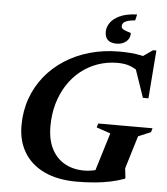

<svg xmlns="http://www.w3.org/2000/svg" viewBox="-59 -937 870 1003"><g transform="rotate(5 375.5 -435.0)"><path d="M414.8 -47.9Q431.3 -47.9 449.2 -50.6Q467.1 -53.3 484.3 -58.4Q501.4 -63.6 514.8 -70.4L465.9 -32.1L533.6 -253.1L460.2 -278.2L466.5 -299.2H751.1L744.8 -278.2L679.4 -250.7L626.8 -78.1L632.4 -30.4L631.1 -24.3Q597.4 -11.7 558.1 -3.2Q518.8 5.2 474.2 9.2Q429.6 13.2 380.1 13.2Q280.5 13.2 210.8 -19.6Q141.1 -52.5 104.4 -112.6Q67.8 -172.8 67.8 -253.9Q67.8 -329.4 91 -395.1Q114.2 -460.7 157 -513.7Q199.8 -566.7 258.9 -604.6Q318 -642.6 390 -662.9Q462.1 -683.2 543.4 -683.2Q573.6 -683.2 601.9 -681.1Q630.2 -678.9 657.9 -673.3Q685.7 -667.6 713.7 -656.8L643.4 -653.3L718.2 -705.5H735.7L716.1 -453.1H687L626.5 -629.9L668.9 -575.5Q639.1 -599.5 610 -611.5Q580.9 -623.6 540.2 -623.6Q485 -623.6 436.2 -606.4Q387.5 -589.3 347.5 -557.3Q307.6 -525.3 278.8 -480.7Q250 -436.1 234.4 -381.2Q218.8 -326.4 218.8 -263.6Q218.8 -193.7 243.2 -145.6Q267.7 -97.5 311.9 -72.7Q356 -47.9 414.8 -47.9ZM595 -782.7Q595 -756.6 575.5 -739.9Q556 -723.1 524.4 -723.1Q495.1 -723.1 479.4 -737.2Q463.7 -751.4 463.7 -780.7Q463.7 -803.8 479 -826.9Q494.3 -849.9 528.6 -866.1Q562.9 -882.2 619.3 -884.3L611.6 -852.6Q584.9 -850.7 570.2 -845.5Q555.6 -840.2 549.9 -833Q544.2 -825.8 544.2 -817.6Q544.2 -805 557 -798.6Q569.8 -792.2 582.4 -789.2Q595 -786.2 595 -782.7Z"/></g></svg>

Font: Newsreader Text
Style: Italic
Weight: 400
Italic angle: -17°
Designer: Hugues Gentile
Foundry: Production Type
Version: Version 1.001